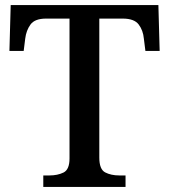

<svg xmlns="http://www.w3.org/2000/svg" viewBox="-20 -734 664 754"><path d="M150 0V-45H174Q206 -45 229.5 -56.5Q253 -68 253 -112V-661H161Q117 -661 100 -638Q83 -615 79 -582L73 -534H17L22 -714H602L607 -534H551L545 -582Q542 -615 524.5 -638Q507 -661 462 -661H370V-115Q370 -69 393 -57Q416 -45 449 -45H473V0Z"/></svg>

Font: Noto Serif Lao Medium
Style: Regular
Weight: 500
Designer: Monotype Design Team
Foundry: Monotype Imaging Inc.
Version: Version 2.003; ttfautohint (v1.8.4.7-5d5b)